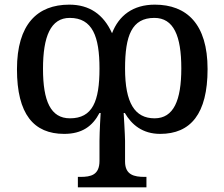

<svg xmlns="http://www.w3.org/2000/svg" viewBox="-20 -566 965 826"><path d="M315 240H610V195H602C558 195 518 187 518 129V40C518 18 512 -80 512 -80H517C546 -30 593 10 669 10C800 10 873 -76 873 -269C873 -463 783 -546 646 -546C552 -546 491 -499 462 -423C425 -505 364 -546 278 -546C141 -546 53 -462 53 -268C53 -75 125 10 256 10C333 10 378 -23 408 -80H413C413 -80 408 1 408 40V126C408 187 371 195 326 195H315ZM281 -57C198 -57 165 -131 165 -270C165 -409 198 -489 280 -489C378 -489 408 -409 408 -271C408 -130 378 -57 281 -57ZM645 -57C560 -57 518 -123 518 -271C518 -413 547 -489 644 -489C727 -489 760 -412 760 -272C760 -134 727 -57 645 -57Z"/></svg>

Font: Noto Serif Medium
Style: Regular
Weight: 500
Designer: Monotype Design Team
Foundry: Monotype Imaging Inc.
Version: Version 2.013